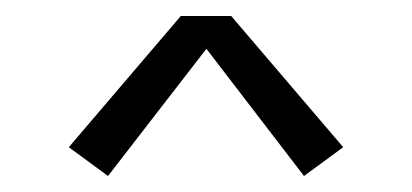

<svg xmlns="http://www.w3.org/2000/svg" viewBox="-20 -789 515 240"><path d="M115 -569 66 -605 206 -769H269L409 -605L360 -569L238 -728Z"/></svg>

Font: Iosevka QP Light
Style: Regular
Weight: 300
Designer: Belleve Invis
Foundry: Belleve Invis
Version: Version 20.0.0; ttfautohint (v1.8.4)